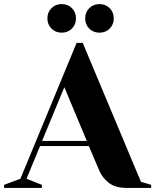

<svg xmlns="http://www.w3.org/2000/svg" viewBox="-40 -920 760 940"><path d="M0 0ZM165 -15V0H-20V-15L60 -45L335 -710H365L650 -30L700 -15V0H580Q524 0 492 -25.5Q460 -51 446 -85L395 -205H156L90 -45ZM166 -230H385L275 -493ZM192 -830Q192 -860 212 -880Q232 -900 262 -900Q292 -900 312 -880Q332 -860 332 -830Q332 -800 312 -780Q292 -760 262 -760Q232 -760 212 -780Q192 -800 192 -830ZM377 -830Q377 -860 397 -880Q417 -900 447 -900Q477 -900 497 -880Q517 -860 517 -830Q517 -800 497 -780Q477 -760 447 -760Q417 -760 397 -780Q377 -800 377 -830Z"/></svg>

Font: Yeseva One
Style: Regular
Weight: 400
Designer: Jovanny Lemonad
Foundry: Jovanny Lemonad
Version: Version 2.001; ttfautohint (v0.91) -l 8 -r 50 -G 200 -x 0 -w